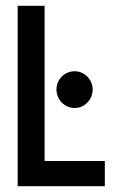

<svg xmlns="http://www.w3.org/2000/svg" viewBox="-20 -643 415 663"><path d="M41 0H342V-87H134V-623H41ZM238 -270C272 -270 300 -299 300 -334C300 -369 271 -397 238 -397C203 -397 175 -369 175 -334C175 -299 203 -270 238 -270Z"/></svg>

Font: Inconsolata Condensed
Style: Bold
Weight: 700
Width: 3
Monospace: yes
Designer: Raph Levien, Cyreal, Brenton Simpson
Foundry: Raph Levien, Cyreal, Google
Version: Version 3.100